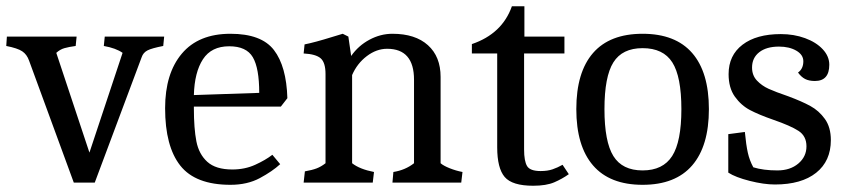

<svg xmlns="http://www.w3.org/2000/svg" viewBox="-50 -584 2707 614"><path d="M-30 -437 -28 -467H195L192 -437Q170 -434 156 -430Q142 -426 130 -415L236 -96L342 -415Q321 -430 282 -437L285 -467H475L472 -437Q436 -430 422 -423Q408 -416 403 -401L253 0H186L43 -390Q36 -410 21 -420Q6 -430 -30 -437Z M478 -238Q478 -349 531.5 -412.5Q585 -476 687 -476Q786 -476 826 -424Q866 -372 869 -270L848 -243H570V-238Q570 -173 578 -132Q586 -91 613 -66.5Q640 -42 693 -42Q733 -42 766 -57Q799 -72 821 -89L846 -59Q821 -36 781 -14.5Q741 7 687 7Q575 7 526.5 -54.5Q478 -116 478 -238ZM683 -436Q626 -436 599 -394.5Q572 -353 570 -280L779 -287Q779 -366 758.5 -401Q738 -436 683 -436Z M991 -62V-347Q991 -384 975.5 -397.5Q960 -411 921 -413L924 -442Q955 -448 1013 -466L1046 -476L1064 -467L1073 -405Q1096 -438 1131.5 -457Q1167 -476 1205 -476Q1278 -476 1318.5 -439.5Q1359 -403 1359 -338V-62Q1368 -54 1388 -46Q1408 -38 1429 -34L1425 0H1205L1208 -34Q1246 -40 1274 -62V-329Q1274 -428 1188 -428Q1154 -428 1123 -404.5Q1092 -381 1076 -344V-62Q1100 -43 1146 -34L1142 0H921L925 -36Q948 -40 962.5 -45.5Q977 -51 991 -62Z M1540 -113V-413H1459V-443Q1556 -476 1587 -564H1627V-467H1755V-413H1626V-106Q1626 -69 1635.5 -53Q1645 -37 1679 -37Q1701 -37 1717 -42.5Q1733 -48 1749 -57L1769 -27Q1748 -12 1722.5 -1Q1697 10 1655 10Q1588 10 1564 -18Q1540 -46 1540 -113Z M1793 -235Q1793 -353 1846.5 -414.5Q1900 -476 2005 -476Q2110 -476 2163.5 -414.5Q2217 -353 2217 -235Q2217 -117 2163.5 -55Q2110 7 2005 7Q1900 7 1846.5 -55Q1793 -117 1793 -235ZM2129 -235Q2129 -339 2100 -384.5Q2071 -430 2005 -430Q1940 -430 1911.5 -384.5Q1883 -339 1883 -235Q1883 -131 1911.5 -85Q1940 -39 2005 -39Q2070 -39 2099.5 -85Q2129 -131 2129 -235Z M2279 -32V-155L2332 -162Q2336 -120 2341.5 -95.5Q2347 -71 2359 -49Q2391 -39 2436 -39Q2477 -39 2503 -61Q2529 -83 2529 -116Q2529 -149 2503.5 -165.5Q2478 -182 2423 -201Q2377 -217 2348.5 -232Q2320 -247 2300 -275Q2280 -303 2280 -347Q2280 -407 2324.5 -441Q2369 -475 2447 -475Q2489 -475 2524.5 -462Q2560 -449 2581 -426.5Q2602 -404 2602 -377Q2602 -325 2556 -325Q2537 -325 2524.5 -331.5Q2512 -338 2502 -352Q2519 -364 2519 -388Q2519 -409 2496.5 -422Q2474 -435 2441 -435Q2401 -435 2378 -417Q2355 -399 2355 -368Q2355 -343 2370.5 -326.5Q2386 -310 2408 -300Q2430 -290 2471 -276Q2514 -260 2541.5 -245Q2569 -230 2588 -203.5Q2607 -177 2607 -136Q2607 -69 2560 -31.5Q2513 6 2428 6Q2393 6 2347.5 -5.5Q2302 -17 2279 -32Z"/></svg>

Font: Caladea
Style: Regular
Weight: 400
Designer: Carolina Giovagnoli and Andres Torresi
Foundry: Carolina Giovagnoli & Andres Torresi
Version: Version 1.001